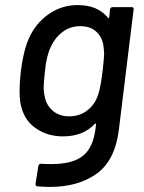

<svg xmlns="http://www.w3.org/2000/svg" viewBox="-20 -537 567 756"><path d="M424 -509H498Q508 -509 506 -499L448 -26Q433 95 360.5 147Q288 199 176 199Q160 199 128 197Q119 196 120 186L131 117Q132 112 135.5 109.5Q139 107 143 108Q157 109 183 109Q265 109 305.5 77.5Q346 46 356 -29L358 -47Q358 -53 353 -49Q307 0 228 0Q165 0 118 -34Q71 -68 60 -134Q57 -155 57 -179Q57 -211 62 -256Q72 -336 93 -384Q119 -444 170.5 -480.5Q222 -517 286 -517Q365 -517 405 -467Q408 -462 410 -468L413 -499Q415 -509 424 -509ZM384 -257Q390 -311 390 -326Q390 -334 388 -350Q385 -387 361 -410.5Q337 -434 296 -434Q256 -434 225.5 -410.5Q195 -387 179 -350Q163 -317 157 -257Q152 -212 152 -193Q152 -174 155 -163Q160 -126 186 -102.5Q212 -79 252 -79Q294 -79 324 -102.5Q354 -126 366 -163Q371 -178 374.5 -195Q378 -212 384 -257Z"/></svg>

Font: Barlow Medium
Style: Italic
Weight: 500
Italic angle: -7°
Designer: Jeremy Tribby
Foundry: Tribby Type
Version: Version 1.408